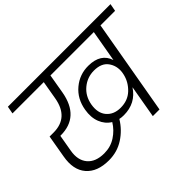

<svg xmlns="http://www.w3.org/2000/svg" viewBox="-141 -1020 1302 1302"><g transform="rotate(-45 510.0 -369.0)"><path d="M686 0 727 -236Q666 -143 552 -143Q529 -143 512 -147Q472 -81 408 -39.5Q344 2 264 2Q153 2 99 -61Q45 -124 65 -235L93 -397H131Q276 -397 303 -553L326 -686H26L36 -740H1020L1010 -686H870L750 0ZM572 -194Q641 -194 686 -236.5Q731 -279 745 -337L749 -358Q756 -415 724.5 -458Q693 -501 622 -501Q558 -501 508.5 -460Q459 -419 447 -350Q435 -278 471 -236Q507 -194 572 -194ZM275 -54Q336 -54 384.5 -85.5Q433 -117 463 -166Q420 -192 400.5 -241.5Q381 -291 392 -355Q407 -445 471 -498.5Q535 -552 619 -551Q736 -550 766 -458L806 -686H390L366 -546Q331 -349 152 -349H148L127 -228Q113 -149 152.5 -101.5Q192 -54 275 -54Z"/></g></svg>

Font: Poppins Light
Style: Italic
Weight: 300
Italic angle: -10°
Designer: Ninad Kale (Devanagari), Jonny Pinhorn (Latin)
Foundry: Indian Type Foundry
Version: Version 3.200;PS 1.000;hotconv 16.6.54;makeotf.lib2.5.65590